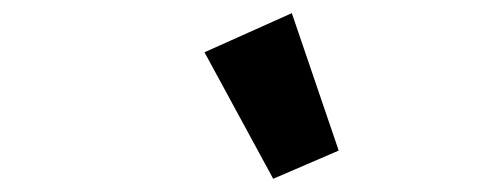

<svg xmlns="http://www.w3.org/2000/svg" viewBox="-20 -852 747 292"><path d="M495.1 -623 395.5 -580.1 291 -772.5 423.8 -832Z"/></svg>

Font: Fontdiner Swanky
Style: Regular
Weight: 400
Designer: Font Diner, Inc
Foundry: Font Diner, Inc
Version: Version 1.001